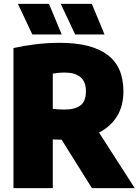

<svg xmlns="http://www.w3.org/2000/svg" viewBox="-20 -971 716 991"><path d="M49.5 0V-723Q102.5 -735 164 -742.5Q225.5 -750 288.5 -750Q451.5 -750 534.2 -688.5Q617 -627 617 -500Q617 -424 583.8 -370.5Q550.5 -317 491 -287L675.5 0H454.5L298 -250Q285.5 -250 274.8 -250.5Q264 -251 252.5 -251.5V0ZM313.5 -405.5Q366 -405.5 394.8 -426.5Q423.5 -447.5 423.5 -500Q423.5 -549.5 395 -573Q366.5 -596.5 315 -596.5Q296 -596.5 280.8 -594.8Q265.5 -593 252.5 -591V-409Q267 -407.5 281.5 -406.5Q296 -405.5 313.5 -405.5ZM368 -793 293.5 -951H454L519.5 -793ZM147 -793 72.5 -951H233L298.5 -793Z"/></svg>

Font: Encode Sans Semi Condensed Black
Style: Regular
Weight: 900
Width: 4
Designer: Multiple Designers
Foundry: Impallari Type
Version: Version 3.000; ttfautohint (v1.8.3) -l 8 -r 50 -G 200 -x 14 